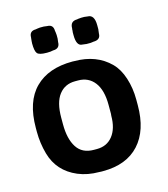

<svg xmlns="http://www.w3.org/2000/svg" viewBox="-107 -789 774 883"><g transform="rotate(-15 280.0 -347.5)"><path d="M259.3 -96.7H273.9Q321.8 -96.7 349.4 -131.8Q377 -167 377 -227.1L377.9 -237.3V-279.3Q377.9 -349.6 349.4 -386.7Q320.8 -423.8 271.5 -423.8H256.8Q208.5 -423.8 180.4 -387.5Q152.3 -351.1 152.3 -278.3V-246.6Q152.3 -177.2 178.2 -137Q204.1 -96.7 259.3 -96.7ZM165 -584Q129.9 -584 120.6 -595.2Q111.3 -606.4 111.3 -643.6V-645.5L111.8 -647.5V-651.9L113.3 -667Q113.8 -668.9 113.8 -670.9Q113.8 -701.2 144 -701.2Q149.9 -702.6 151.9 -702.6L164.6 -704.1H183.1L199.2 -702.1Q228 -702.1 228 -670.9L228.5 -668.5L229 -666.5L230.5 -651.4V-634.3L228.5 -617.7Q228.5 -586.9 196.3 -586.9L182.1 -584.5H177.7L169.4 -584ZM422.4 -646V-626.5L421.9 -624L420.4 -611.3Q419.9 -608.9 419.9 -606.9Q419.9 -577.6 385.7 -577.6Q381.8 -576.7 379.9 -576.7L371.6 -575.7H351.1L349.1 -576.2L337.4 -577.6Q335.4 -578.1 333.5 -578.1Q305.2 -578.1 305.2 -630.4V-643.6L306.2 -652.3V-656.7Q307.1 -660.6 307.1 -663.1Q307.1 -696.3 340.3 -696.3L344.2 -697.3L359.9 -698.7H374.5L390.1 -696.8Q422.4 -696.8 422.4 -646ZM507.3 -269.5V-242.7Q507.3 -123 447 -57.1Q386.7 8.8 274.9 8.8H266.1L257.3 8.3Q201.2 8.3 156.2 -10.7Q67.4 -48.3 42 -138.2Q27.3 -190.4 27.3 -245.1V-262.7Q27.3 -388.2 90.6 -451.4Q153.8 -514.6 269 -514.6L277.8 -514.2Q382.8 -514.2 447.3 -449.7Q476.1 -420.9 491.7 -372.6Q507.3 -324.2 507.3 -269.5Z"/></g></svg>

Font: Averia Sans Libre
Style: Bold
Weight: 700
Version: Version 1.002